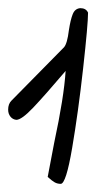

<svg xmlns="http://www.w3.org/2000/svg" viewBox="-33 -635 250 471"><path d="M84 -201Q87 -218 100 -285Q124 -397 128 -461Q77 -401 48.5 -371Q20 -341 7 -341Q-2 -342 -7.5 -349Q-13 -356 -13 -366Q-13 -380 -5 -388L124 -519Q132 -528 136 -561Q140 -587 145.5 -600.5Q151 -614 164 -615Q178 -615 183 -604Q183 -576 171 -468Q159 -360 144 -272Q129 -184 116 -184Q108 -184 101.5 -187.5Q95 -191 84 -201Z"/></svg>

Font: Indie Flower
Style: Regular
Weight: 400
Designer: Kimberly Geswein
Foundry: Kimberly Geswein
Version: Version 2.000